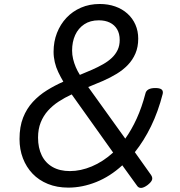

<svg xmlns="http://www.w3.org/2000/svg" viewBox="-20 -923 903 964"><path d="M323 19Q266 19 220.5 0.5Q175 -18 143.5 -51Q112 -84 95 -128.5Q78 -173 78 -225Q78 -287 96 -332.5Q114 -378 145 -411.5Q176 -445 215.5 -469.5Q255 -494 298 -513Q284 -537 272.5 -561Q261 -585 255 -611Q249 -637 249 -663Q249 -714 266 -757.5Q283 -801 313.5 -833.5Q344 -866 386.5 -884.5Q429 -903 481 -903Q523 -903 558.5 -890.5Q594 -878 620 -854.5Q646 -831 660 -799Q674 -767 674 -729Q674 -687 660 -654.5Q646 -622 622 -597Q598 -572 566 -552.5Q534 -533 497.5 -517Q461 -501 423 -486L609 -227Q641 -272 666.5 -328Q692 -384 710 -453Q713 -467 725.5 -474Q738 -481 760 -481Q782 -481 791 -474Q800 -467 797 -452Q774 -362 738 -288.5Q702 -215 657 -159L738 -45Q747 -32 743.5 -20.5Q740 -9 721 6Q702 20 688.5 20.5Q675 21 667 8L594 -93Q533 -37 463 -9Q393 19 323 19ZM331 -64Q385 -64 441 -87.5Q497 -111 548 -157L340 -449Q305 -433 274.5 -413Q244 -393 221 -367.5Q198 -342 184.5 -308.5Q171 -275 171 -232Q171 -181 189.5 -143Q208 -105 244 -84.5Q280 -64 331 -64ZM381 -547Q413 -560 442.5 -573Q472 -586 497.5 -600.5Q523 -615 541.5 -632.5Q560 -650 570.5 -672Q581 -694 581 -722Q581 -754 568 -776Q555 -798 531.5 -809.5Q508 -821 476 -821Q433 -821 403 -801Q373 -781 357.5 -747Q342 -713 342 -669Q342 -648 347 -627Q352 -606 360.5 -586Q369 -566 381 -547Z"/></svg>

Font: Playwrite DE SAS
Style: Regular
Weight: 400
Designer: Veronika Burian, José Scaglione
Foundry: TypeTogether
Version: Version 1.002